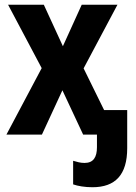

<svg xmlns="http://www.w3.org/2000/svg" viewBox="-20 -565 571 806"><path d="M368 221C464 221 514 169 514 57V-103H417L331 -278L473 -545H323L244 -371L164 -545H14L155 -279L7 0H156L242 -186L329 0H387V53C387 95 372 119 335 119C318 119 304 115 287 110V209C307 216 336 221 368 221Z"/></svg>

Font: Noto Sans Display SemiCondensed
Style: Bold
Weight: 700
Width: 4
Designer: Monotype Design Team
Foundry: Monotype Imaging Inc.
Version: Version 1.900